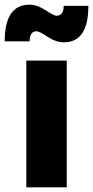

<svg xmlns="http://www.w3.org/2000/svg" viewBox="-43 -797 396 817"><path d="M-23 -621Q-23 -777 82 -777Q115 -777 151 -753.5Q187 -730 197 -730Q228 -730 228 -772H333Q333 -617 229 -617Q195 -617 159.5 -640.5Q124 -664 113 -664Q83 -664 83 -621ZM69 0V-539H241V0Z"/></svg>

Font: Trueno
Style: Bd
Weight: 700
Designer: Julieta Ulanovsky
Foundry: Julieta Ulanovsky
Version: Version 3.001b